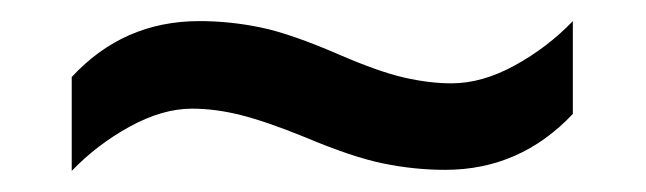

<svg xmlns="http://www.w3.org/2000/svg" viewBox="-20 -510 612 182"><path d="M269 -380Q232 -395 208 -401Q184 -407 162 -407Q134 -407 103 -390Q72 -373 48 -348V-437Q97 -490 169 -490Q198 -490 227 -484Q256 -478 302 -458Q339 -442 363 -436.5Q387 -431 408 -431Q437 -431 468 -448Q499 -465 523 -490V-402Q473 -349 402 -349Q373 -349 343.5 -355Q314 -361 269 -380Z"/></svg>

Font: Noto Sans Telugu UI Medium
Style: Regular
Weight: 500
Designer: Jelle Bosma - Monotype Design Team
Foundry: Monotype Imaging Inc.
Version: Version 2.005; ttfautohint (v1.8.4.7-5d5b)